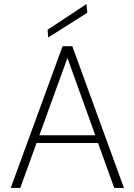

<svg xmlns="http://www.w3.org/2000/svg" viewBox="-20 -928 664 948"><path d="M33 0 289 -700H337L592 0H544L313 -642L80 0ZM142 -222 157 -260H468L483 -222ZM218 -743 215 -781 407 -908 411 -865Z"/></svg>

Font: DM Sans 18pt ExtraLight
Style: Regular
Weight: 250
Designer: Colophon Foundry, Jonny Pinhorn
Foundry: Colophon Foundry
Version: Version 4.004;gftools[0.9.30]